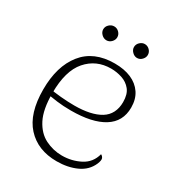

<svg xmlns="http://www.w3.org/2000/svg" viewBox="-162 -768 824 887"><g transform="rotate(30 250.0 -324.5)"><path d="M270 12Q169 12 110 -52.5Q51 -117 51 -245Q51 -369 109 -441.5Q167 -514 278 -514Q329 -514 366 -498Q403 -482 424 -451Q445 -420 445 -375Q445 -300 384 -262Q323 -224 210 -224Q168 -224 134.5 -228.5Q101 -233 70 -238L71 -265Q99 -259 139 -255.5Q179 -252 212 -252Q256 -252 291 -259.5Q326 -267 350.5 -282Q375 -297 387.5 -321.5Q400 -346 400 -378Q400 -420 381.5 -443Q363 -466 334 -475.5Q305 -485 275 -485Q196 -485 146 -427.5Q96 -370 96 -251Q96 -164 121.5 -114.5Q147 -65 189 -44Q231 -23 278 -23Q330 -23 374.5 -46Q419 -69 432 -119Q441 -115 445 -105.5Q449 -96 440 -74Q421 -30 375 -9Q329 12 270 12ZM190 -587Q175 -587 163.5 -598.5Q152 -610 152 -624Q152 -639 163.5 -650Q175 -661 190 -661Q205 -661 216 -650Q227 -639 227 -624Q227 -610 216 -598.5Q205 -587 190 -587ZM353 -587Q339 -587 327.5 -598.5Q316 -610 316 -624Q316 -639 327.5 -650Q339 -661 353 -661Q368 -661 379 -650Q390 -639 390 -624Q390 -610 379 -598.5Q368 -587 353 -587Z"/></g></svg>

Font: Arima ExtraLight
Style: Regular
Weight: 250
Designer: Joana Correia and Natanael Gama
Foundry: NDISCOVER
Version: Version 1.101;gftools[0.9.23]